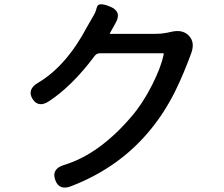

<svg xmlns="http://www.w3.org/2000/svg" viewBox="-20 -821 1040 890"><path d="M310 42Q254 64 236 13Q218 -38 276 -56Q439 -105 588 -279Q641 -340 685 -427Q726 -508 739 -569Q740 -574 735 -574H443Q428 -574 419 -562Q316 -424 209 -353Q159 -319 131 -362Q104 -406 156 -437Q288 -515 385 -699Q400 -726 416 -753Q423 -764 429.5 -788.5Q436 -813 491 -790Q547 -767 515 -713L490 -668Q487 -664 492 -664H700Q727 -664 753 -669L781 -675Q830 -684 857 -654Q884 -624 867 -576Q833 -482 792 -398Q743 -300 680 -223Q536 -45 310 42Z"/></svg>

Font: Resource Han Rounded CN Medium
Style: Regular
Weight: 500
Designer: Cyano Hao (round all glyphs); Ryoko NISHIZUKA 西塚涼子 (kana, bopomofo & ideographs); Paul D. Hunt (Latin, Greek & Cyrillic)
Foundry: Cyano Hao
Version: 0.990